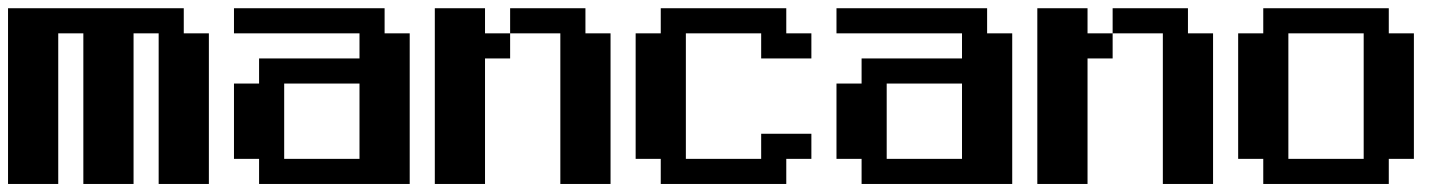

<svg xmlns="http://www.w3.org/2000/svg" viewBox="-20 -458 3602 478"><path d="M0 -437.5H437.5V-375H500V0H375V-375H312.5V0H187.5V-375H125V0H0Z M562.5 -437.5H937.5V-375H1000V0H625V-62.5H562.5V-250H625V-312.5H875V-375H562.5ZM687.5 -250V-62.5H875V-250Z M1062.5 -437.5H1187.5V-375H1250V-437.5H1437.5V-375H1500V0H1375V-375H1250V-312.5H1187.5V0H1062.5Z M1562.5 -375H1625V-437.5H1937.5V-375H2000V-312.5H1875V-375H1687.5V-62.5H1875V-125H2000V-62.5H1937.5V0H1625V-62.5H1562.5Z M2062.5 -437.5H2437.5V-375H2500V0H2125V-62.5H2062.5V-250H2125V-312.5H2375V-375H2062.5ZM2187.5 -250V-62.5H2375V-250Z M2562.5 -437.5H2687.5V-375H2750V-437.5H2937.5V-375H3000V0H2875V-375H2750V-312.5H2687.5V0H2562.5Z M3062.5 -375H3125V-437.5H3437.5V-375H3500V-62.5H3437.5V0H3125V-62.5H3062.5ZM3187.5 -375V-62.5H3375V-375Z"/></svg>

Font: NeoDunggeunmo Pro
Style: Regular
Weight: 400
Version: Version 1.020